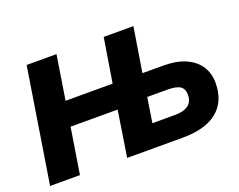

<svg xmlns="http://www.w3.org/2000/svg" viewBox="-111 -908 1385 1112"><g transform="rotate(-20 581.5 -352.5)"><path d="M25 0 137 -705H321L278 -433H568L612 -705H795L751 -431H877Q963 -431 1019 -405Q1075 -379 1102.5 -335Q1130 -291 1130 -235Q1130 -121 1057 -60.5Q984 0 841 0H500L544 -282H254L209 0ZM706 -139H845Q956 -139 956 -224Q956 -259 933.5 -275.5Q911 -292 852 -292H730Z"/></g></svg>

Font: Nunito Sans Black
Style: Italic
Weight: 900
Italic angle: -9°
Designer: Vernon Adams
Foundry: Vernon Adams
Version: Version 3.006; ttfautohint (v1.8.3)